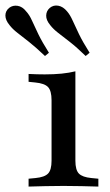

<svg xmlns="http://www.w3.org/2000/svg" viewBox="-78 -688 404 708"><path d="M112.1 -207.3V-318.5Q112.1 -353.2 99.2 -366.9Q86.3 -380.6 51.6 -383.9L27.4 -386.3V-415.3Q44.4 -414.5 58.1 -414.1Q71.8 -413.7 87.1 -413.7Q121 -413.7 149.2 -416.5Q177.4 -419.4 200 -425V-415.3V-207.3ZM156.5 -2.4Q119.4 -2.4 89.5 -1.6Q59.7 -0.8 27.4 0V-29L53.2 -31.5Q86.3 -34.7 99.2 -48Q112.1 -61.3 112.1 -95.2V-207.3H200V-95.2Q200 -61.3 212.9 -48Q225.8 -34.7 258.9 -31.5L284.7 -29V0Q252.4 -0.8 223 -1.6Q193.5 -2.4 156.5 -2.4ZM87.9 -481.5Q54 -513.7 29 -533.5Q4 -553.2 -13.7 -566.9Q-31.5 -580.6 -42.7 -595.2Q-58.1 -613.7 -58.1 -630.6Q-58.1 -647.6 -44.4 -658.9Q-30.6 -669.4 -12.9 -666.5Q4.8 -663.7 18.5 -646Q30.6 -633.1 39.9 -612.1Q49.2 -591.1 63.3 -562.1Q77.4 -533.1 102.4 -493.5ZM237.9 -481.5Q204.8 -513.7 179.4 -533.5Q154 -553.2 136.3 -566.9Q118.5 -580.6 107.3 -595.2Q91.9 -613.7 92.3 -630.6Q92.7 -647.6 105.6 -658.9Q119.4 -670.2 137.1 -666.9Q154.8 -663.7 169.4 -646Q180.6 -633.1 189.9 -612.1Q199.2 -591.1 213.3 -562.1Q227.4 -533.1 252.4 -493.5Z"/></svg>

Font: Playfair 5pt SemiExpanded Light Medium
Style: Regular
Weight: 500
Version: Version 2.203